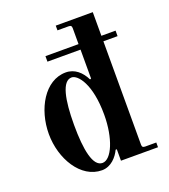

<svg xmlns="http://www.w3.org/2000/svg" viewBox="-133 -808 804 916"><g transform="rotate(-20 269.0 -350.0)"><path d="M48 -237C48 -111 121 12 228 12C275 12 307 -26 322 -58H328V0H516V-24H460C448 -24 444 -28 444 -40V-564H516V-592H444V-712H256V-688H312C324 -688 328 -684 328 -672V-592H160V-564H328V-417L322 -415C302 -456 269 -486 224 -486C117 -486 48 -363 48 -237ZM176 -237C176 -365 194 -454 242 -454C274 -454 328 -390 328 -234C328 -114 288 -20 242 -20C194 -20 176 -109 176 -237Z"/></g></svg>

Font: Old Standard
Style: Bold
Weight: 700
Designer: Alexey Kryukov <alexios@thessalonica.org.ru>
Version: Version 2.0.2